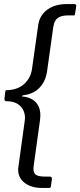

<svg xmlns="http://www.w3.org/2000/svg" viewBox="-20 -762 396 947"><path d="M187 165Q157 165 134 157Q111 149 95.5 135Q80 121 73.5 101.5Q67 82 71 59L102 -166Q106 -190 97.5 -212.5Q89 -235 67.5 -249Q46 -263 10 -263Q6 -263 3.5 -266.5Q1 -270 2 -275L6 -310Q7 -315 8 -316Q9 -317 10 -317Q67 -318 99.5 -348Q132 -378 138 -423L169 -642Q174 -673 193 -695.5Q212 -718 241.5 -730Q271 -742 309 -742H346Q351 -742 354 -739.5Q357 -737 356 -732L350 -692Q349 -687 347.5 -686.5Q346 -686 342 -686H317Q291 -686 275.5 -679Q260 -672 253 -660Q246 -648 243 -630L212 -409Q206 -371 188.5 -346Q171 -321 148 -308.5Q125 -296 100 -293Q92 -292 89 -289.5Q86 -287 91 -286Q117 -284 138.5 -272Q160 -260 171.5 -234.5Q183 -209 177 -167L146 57Q142 85 153.5 97Q165 109 202 109H225Q231 109 234 112.5Q237 116 236 121L231 157Q230 162 229 163.5Q228 165 221 165H187Z"/></svg>

Font: Libre Franklin
Style: Italic
Weight: 400
Italic angle: -8°
Designer: Pablo Impallari, Rodrigo Fuenzalida, Nhung Nguyen
Foundry: Impallari Type
Version: Version 3.000